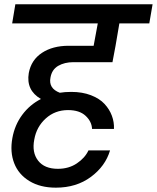

<svg xmlns="http://www.w3.org/2000/svg" viewBox="-20 -760 724 886"><path d="M487.8 -65.9Q466.3 6.8 399.4 56.4Q332.5 106 237.8 106Q165.5 106 115.5 75.4Q65.4 44.9 45.4 -7.1Q25.4 -59.1 37.1 -123Q47.9 -183.1 82.3 -229.7Q116.7 -276.4 168.9 -303.2Q99.6 -343.3 112.8 -422.9Q124 -483.4 173.6 -516.1Q223.1 -548.8 296.9 -548.8H412.1L431.2 -651.9H36.1L50.8 -740.2H684.1L668.9 -651.9H530.8L513.2 -548.8L499 -473.1H318.8Q277.8 -473.1 248.5 -456.1Q219.2 -439 212.9 -401.9Q203.1 -352.1 255.9 -332Q278.8 -335.9 309.1 -335.9Q359.9 -335.9 399.7 -320.6Q439.5 -305.2 462.4 -280.3Q485.4 -255.4 496.3 -225.8Q507.3 -196.3 505.9 -165H404.8Q403.3 -199.2 375 -225.6Q346.7 -252 293.9 -252Q233.9 -252 191.2 -213.4Q148.4 -174.8 138.2 -116.2Q126.5 -56.6 155.8 -18.8Q185.1 19 247.1 19Q297.4 19 334.7 -6.1Q372.1 -31.2 388.2 -65.9Z"/></svg>

Font: SVN-Poppins Medium
Style: Italic
Weight: 500
Italic angle: -10°
Designer: Ninad Kale (Devanagari), Jonny Pinhorn (Latin)
Foundry: Indian Type Foundry
Version: Version 3.002 2017